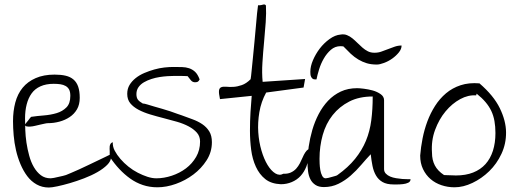

<svg xmlns="http://www.w3.org/2000/svg" viewBox="-20 -835 2296 857"><path d="M38.1 -293.9Q38.1 -338.9 48.3 -377.4Q58.6 -416 81.1 -443.4Q103.5 -470.7 139.2 -486.3Q174.8 -502 223.6 -502Q252 -502 272.9 -497.1Q293.9 -492.2 308.1 -480Q322.3 -467.8 329.1 -447.8Q335.9 -427.7 335.9 -398.4Q335.9 -368.2 323.7 -347.2Q311.5 -326.2 291 -312.5Q270.5 -298.8 245.1 -292Q219.7 -285.2 193.4 -285.2Q188.5 -285.2 179.7 -283.2Q170.9 -281.2 159.7 -278.8Q148.4 -276.4 136.7 -273.4Q125 -270.5 114.7 -270Q104.5 -269.5 98.1 -271Q91.8 -272.5 91.8 -279.3Q91.8 -280.3 96.2 -285.6Q100.6 -291 105.5 -296.9Q110.4 -302.7 114.3 -308.6L119.1 -313.5Q145.5 -317.4 176.3 -319.8Q207 -322.3 232.9 -330.1Q258.8 -337.9 276.4 -355.5Q293.9 -373 293.9 -407.2Q293.9 -424.8 288.6 -435.1Q283.2 -445.3 272.9 -451.2Q262.7 -457 249 -459Q235.4 -460.9 219.7 -460.9Q185.5 -460.9 160.6 -449.7Q135.7 -438.5 121.1 -418Q106.4 -397.5 99.1 -369.1Q91.8 -340.8 91.8 -306.6Q91.8 -285.2 92.8 -256.3Q93.8 -227.5 98.1 -198.2Q102.5 -168.9 110.4 -140.1Q118.2 -111.3 131.3 -88.9Q144.5 -66.4 162.6 -52.7Q180.7 -39.1 206.1 -39.1Q210.9 -39.1 220.7 -41Q230.5 -43 240.7 -45.4Q251 -47.9 260.3 -49.8Q269.5 -51.8 274.4 -53.7Q282.2 -56.6 297.9 -63.5Q313.5 -70.3 333.5 -79.1Q353.5 -87.9 375 -98.6Q396.5 -109.4 416 -118.2Q435.5 -127 451.7 -135.3Q467.8 -143.6 474.6 -146.5Q475.6 -145.5 475.6 -140.6Q475.6 -135.7 475.6 -133.8Q475.6 -116.2 458.5 -99.1Q441.4 -82 415 -66.9Q388.7 -51.8 355.5 -39.1Q322.3 -26.4 292 -17.6Q261.7 -8.8 236.3 -3.4Q210.9 2 198.2 2Q168 2 143.6 -11.7Q119.1 -25.4 101.6 -48.8Q84 -72.3 71.3 -102.5Q58.6 -132.8 51.3 -165Q43.9 -197.3 41 -231Q38.1 -264.6 38.1 -293.9Z M470.7 -133.8Q469.7 -136.7 469.7 -147Q469.7 -157.2 469.7 -161.1Q469.7 -164.1 469.2 -170.4Q468.8 -176.8 469.7 -182.6Q470.7 -188.5 473.6 -193.4Q476.6 -198.2 483.4 -200.2Q482.4 -180.7 492.2 -162.1Q502 -143.6 517.6 -125.5Q533.2 -107.4 553.2 -91.3Q573.2 -75.2 595.2 -64Q617.2 -52.7 638.2 -45.9Q659.2 -39.1 677.7 -39.1Q711.9 -39.1 747.1 -50.8Q782.2 -62.5 810.1 -83.5Q837.9 -104.5 855.5 -134.8Q873 -165 873 -203.1Q873 -226.6 858.9 -242.7Q844.7 -258.8 821.8 -271Q798.8 -283.2 770 -291.5Q741.2 -299.8 710.4 -307.6Q679.7 -315.4 650.4 -324.2Q621.1 -333 598.1 -345.2Q575.2 -357.4 561.5 -374Q547.9 -390.6 547.9 -416Q547.9 -438.5 558.1 -455.6Q568.4 -472.7 585.4 -486.3Q602.5 -500 624.5 -509.3Q646.5 -518.6 668.9 -524.9Q691.4 -531.2 713.4 -533.7Q735.4 -536.1 752.9 -536.1Q775.4 -536.1 792.5 -535.6Q809.6 -535.2 824.2 -530.3Q838.9 -525.4 850.6 -514.6Q862.3 -503.9 871.1 -480.5Q867.2 -472.7 862.8 -470.2Q858.4 -467.8 850.6 -467.8Q839.8 -467.8 832.5 -476.1Q825.2 -484.4 817.4 -495.1Q814.5 -495.1 805.7 -495.6Q796.9 -496.1 787.6 -496.1Q778.3 -496.1 770 -496.1Q761.7 -496.1 757.8 -496.1Q746.1 -496.1 729 -495.1Q711.9 -494.1 692.9 -491.2Q673.8 -488.3 655.8 -482.4Q637.7 -476.6 622.6 -467.8Q607.4 -459 598.1 -445.8Q588.9 -432.6 588.9 -415Q588.9 -399.4 595.2 -390.6Q601.6 -381.8 617.2 -373Q624 -373 637.7 -368.7Q651.4 -364.3 668.5 -359.4Q685.5 -354.5 704.6 -349.1Q723.6 -343.8 740.7 -337.9Q757.8 -332 771 -327.1Q784.2 -322.3 791 -320.3Q814.5 -311.5 838.9 -302.7Q863.3 -293.9 882.8 -280.8Q902.3 -267.6 914.1 -248.5Q925.8 -229.5 925.8 -200.2Q925.8 -156.2 902.3 -119.6Q878.9 -83 843.3 -56.2Q807.6 -29.3 765.1 -14.2Q722.7 1 682.6 1Q647.5 1 617.2 -9.3Q586.9 -19.5 561 -38.1Q535.2 -56.6 512.7 -80.6Q490.2 -104.5 470.7 -133.8Z M961.9 -392.6Q956.1 -418.9 957.5 -430.7Q959 -442.4 967.8 -445.8Q976.6 -449.2 990.7 -447.8Q1004.9 -446.3 1022 -447.3Q1039.1 -448.2 1059.1 -455.1Q1079.1 -461.9 1098.6 -481.4Q1100.6 -492.2 1103 -518.1Q1105.5 -543.9 1108.9 -577.1Q1112.3 -610.4 1115.7 -647Q1119.1 -683.6 1122.1 -716.8Q1125 -750 1127.4 -775.4Q1129.9 -800.8 1131.8 -811.5H1139.6Q1142.6 -811.5 1146.5 -812.5Q1150.4 -813.5 1154.3 -814.5Q1158.2 -815.4 1161.1 -814.9Q1164.1 -814.5 1167 -810.5Q1168.9 -777.3 1166 -735.4Q1163.1 -693.4 1158.7 -647.5Q1154.3 -601.6 1151.4 -555.7Q1148.4 -509.8 1152.3 -469.7L1341.8 -482.4L1335 -444.3L1168 -421.9Q1145.5 -380.9 1137.7 -334.5Q1129.9 -288.1 1132.8 -244.6Q1135.7 -201.2 1147 -163.1Q1158.2 -125 1174.3 -98.6Q1190.4 -72.3 1209 -61Q1227.5 -49.8 1245.1 -59.6Q1263.7 -58.6 1277.8 -64.9Q1292 -71.3 1301.8 -82Q1311.5 -92.8 1318.4 -106Q1325.2 -119.1 1330.6 -131.8Q1335.9 -144.5 1342.3 -154.3Q1348.6 -164.1 1356.4 -168.9Q1356.4 -167 1356.9 -157.7Q1357.4 -148.4 1357.4 -145.5Q1357.4 -117.2 1347.7 -92.3Q1337.9 -67.4 1321.8 -49.8Q1305.7 -32.2 1282.7 -22.5Q1259.8 -12.7 1233.4 -12.7Q1190.4 -14.6 1164.1 -35.6Q1137.7 -56.6 1122.1 -90.8Q1106.4 -125 1101.1 -166.5Q1095.7 -208 1095.7 -251Q1095.7 -293.9 1098.1 -334.5Q1100.6 -375 1103.5 -407.2Z M1352.5 -109.4Q1352.5 -143.6 1357.9 -180.7Q1363.3 -217.8 1374 -254.9Q1384.8 -292 1402.3 -325.7Q1419.9 -359.4 1444.3 -385.3Q1468.8 -411.1 1501 -426.3Q1533.2 -441.4 1574.2 -441.4Q1584 -441.4 1604 -439Q1624 -436.5 1643.6 -431.2Q1663.1 -425.8 1678.7 -415Q1694.3 -404.3 1694.3 -387.7V-80.1Q1694.3 -68.4 1702.1 -60.1Q1710 -51.8 1721.7 -46.9Q1733.4 -42 1748 -39.6Q1762.7 -37.1 1775.9 -36.1Q1789.1 -35.2 1798.8 -35.2H1812.5Q1812.5 -24.4 1802.2 -19.5Q1792 -14.6 1778.8 -13.2Q1765.6 -11.7 1753.4 -11.7Q1741.2 -11.7 1737.3 -11.7Q1706.1 -11.7 1687.5 -22.5Q1668.9 -33.2 1658.2 -51.8Q1647.5 -70.3 1642.6 -94.7Q1637.7 -119.1 1634.8 -146.5Q1614.3 -125 1592.3 -99.1Q1570.3 -73.2 1545.4 -51.3Q1520.5 -29.3 1490.7 -14.6Q1460.9 0 1425.8 0Q1402.3 0 1387.7 -9.8Q1373 -19.5 1365.2 -35.2Q1357.4 -50.8 1355 -70.8Q1352.5 -90.8 1352.5 -109.4ZM1406.2 -126Q1406.2 -119.1 1406.7 -105Q1407.2 -90.8 1409.7 -76.2Q1412.1 -61.5 1418 -50.3Q1423.8 -39.1 1433.6 -39.1Q1437.5 -39.1 1445.3 -41Q1453.1 -43 1461.9 -45.4Q1470.7 -47.9 1477.5 -49.8Q1484.4 -51.8 1486.3 -53.7Q1534.2 -87.9 1564.9 -126Q1595.7 -164.1 1613.3 -206.5Q1630.9 -249 1637.2 -297.9Q1643.6 -346.7 1643.6 -404.3Q1583 -404.3 1539.1 -381.8Q1495.1 -359.4 1464.8 -321.3Q1434.6 -283.2 1420.4 -232.4Q1406.2 -181.6 1406.2 -126ZM1365.2 -514.6Q1365.2 -539.1 1377 -566.4Q1388.7 -593.8 1407.2 -618.2Q1425.8 -642.6 1450.7 -660.6Q1475.6 -678.7 1500 -680.7Q1515.6 -683.6 1528.8 -678.2Q1542 -672.9 1553.2 -663.6Q1564.5 -654.3 1575.2 -643.6Q1585.9 -632.8 1597.7 -622.6Q1609.4 -612.3 1622.1 -606Q1634.8 -599.6 1651.4 -599.6Q1668.9 -599.6 1683.1 -605Q1697.3 -610.4 1711.9 -615.7Q1726.6 -621.1 1741.2 -626.5Q1755.9 -631.8 1772.5 -631.8Q1772.5 -616.2 1760.3 -601.1Q1748 -585.9 1731 -573.7Q1713.9 -561.5 1694.3 -554.2Q1674.8 -546.9 1662.1 -546.9Q1636.7 -546.9 1617.2 -552.7Q1597.7 -558.6 1579.6 -569.3Q1561.5 -580.1 1545.4 -595.2Q1529.3 -610.4 1512.7 -627.9Q1512.7 -627.9 1507.3 -628.4Q1502 -628.9 1500 -628.9Q1475.6 -628.9 1457 -612.8Q1438.5 -596.7 1425.3 -573.7Q1412.1 -550.8 1404.3 -525.4Q1396.5 -500 1392.6 -480.5Q1391.6 -480.5 1389.6 -480.5Q1387.7 -480.5 1386.7 -480.5Q1378.9 -480.5 1375 -483.9Q1371.1 -487.3 1368.7 -492.2Q1366.2 -497.1 1365.7 -503.4Q1365.2 -509.8 1365.2 -514.6Z M1855.5 -140.6Q1858.4 -177.7 1866.2 -217.3Q1874 -256.8 1887.7 -293.5Q1901.4 -330.1 1921.9 -362.3Q1942.4 -394.5 1970.7 -418.5Q1999 -442.4 2036.1 -454.6Q2073.2 -466.8 2120.1 -462.9Q2183.6 -408.2 2210.9 -352.1Q2238.3 -295.9 2238.8 -244.6Q2239.3 -193.4 2218.3 -148.4Q2197.3 -103.5 2163.6 -70.8Q2129.9 -38.1 2088.9 -18.6Q2047.9 1 2008.8 1Q1978.5 1 1950.7 -8.3Q1922.9 -17.6 1901.9 -35.6Q1880.9 -53.7 1868.2 -80.1Q1855.5 -106.4 1855.5 -140.6ZM2191.4 -241.2Q2191.4 -270.5 2187 -294.9Q2182.6 -319.3 2172.9 -339.8Q2163.1 -360.4 2147 -379.4Q2130.9 -398.4 2107.4 -417L2105.5 -409.2Q2070.3 -412.1 2034.2 -392.6Q1998 -373 1968.8 -337.9Q1939.5 -302.7 1921.9 -254.9Q1904.3 -207 1908.2 -153.3Q1908.2 -121.1 1920.9 -96.7Q1933.6 -72.3 1961.9 -53.7Q1964.8 -53.7 1972.7 -53.2Q1980.5 -52.7 1988.8 -52.7Q1997.1 -52.7 2004.9 -52.2Q2012.7 -51.8 2014.6 -51.8Q2058.6 -51.8 2091.8 -64.9Q2125 -78.1 2147 -102.5Q2168.9 -127 2180.2 -162.1Q2191.4 -197.3 2191.4 -241.2Z"/></svg>

Font: The Girl Next Door
Style: Regular
Weight: 400
Designer: Kimberly Geswein
Foundry: Kimberly Geswein
Version: Version 1.002 2010